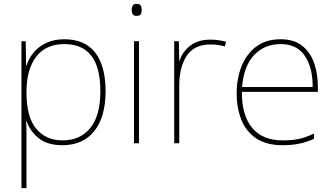

<svg xmlns="http://www.w3.org/2000/svg" viewBox="-20 -741 1725 993"><path d="M313 -538Q418 -538 472 -469.5Q526 -401 526 -269Q526 -136 467.5 -63Q409 10 303 10Q224 10 179 -27Q134 -64 117 -116H115Q117 -82 117 -49.5Q117 -17 117 15V232H91V-528H113L115 -402H117Q128 -437 153 -468Q178 -499 218 -518.5Q258 -538 313 -538ZM313 -513Q217 -513 167 -447.5Q117 -382 117 -265V-262Q117 -135 167.5 -75Q218 -15 303 -15Q395 -15 447 -79Q499 -143 499 -269Q499 -393 452 -453Q405 -513 313 -513Z M686 -721Q704 -721 708.5 -711.5Q713 -702 713 -690Q713 -677 708.5 -668Q704 -659 686 -659Q671 -659 666 -668Q661 -677 661 -690Q661 -702 666 -711.5Q671 -721 686 -721ZM699 -528V0H673V-528Z M1068 -536Q1092 -536 1111.5 -533Q1131 -530 1149 -525L1143 -501Q1124 -506 1107.5 -508.5Q1091 -511 1068 -511Q985 -511 946 -453Q907 -395 907 -297V0H881V-528H905L907 -427H909Q923 -473 963.5 -504.5Q1004 -536 1068 -536Z M1432 -538Q1500 -538 1542 -505Q1584 -472 1604 -416.5Q1624 -361 1624 -291V-266H1231Q1230 -145 1284 -80Q1338 -15 1441 -15Q1489 -15 1523.5 -22Q1558 -29 1604 -50V-23Q1566 -6 1527.5 2Q1489 10 1441 10Q1358 10 1305.5 -25Q1253 -60 1228.5 -121Q1204 -182 1204 -259Q1204 -334 1229 -397.5Q1254 -461 1304.5 -499.5Q1355 -538 1432 -538ZM1432 -513Q1348 -513 1294.5 -456.5Q1241 -400 1232 -291H1597Q1598 -390 1557 -451.5Q1516 -513 1432 -513Z"/></svg>

Font: Noto Sans Bengali Thin
Style: Regular
Weight: 100
Designer: Jelle Bosma - Monotype Design Team
Foundry: Monotype Imaging Inc.
Version: Version 2.003; ttfautohint (v1.8.4.7-5d5b)